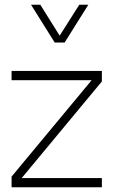

<svg xmlns="http://www.w3.org/2000/svg" viewBox="-20 -789 478 809"><path d="M28.8 -451.2V-490.2H409.2V-445.8L71.3 -38.6H409.2V0H28.8V-44.9L366.2 -451.2ZM110.8 -769H149.9L231.4 -638.7L314 -769H352.1L252.4 -609.9H210.4Z"/></svg>

Font: Estedad-FD ExtraLight
Style: Regular
Weight: 200
Designer: Amin Abedi
Version: Version 7.3